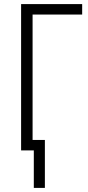

<svg xmlns="http://www.w3.org/2000/svg" viewBox="-20 -734 431 937"><path d="M381 -714V-663H139V-51H199V183H145V0H83V-714Z"/></svg>

Font: Noto Sans Condensed Light
Style: Regular
Weight: 300
Width: 3
Designer: Monotype Design Team
Foundry: Monotype Imaging Inc.
Version: Version 2.013; ttfautohint (v1.8.4.7-5d5b)